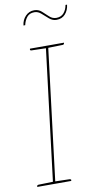

<svg xmlns="http://www.w3.org/2000/svg" viewBox="-98 -933 519 978"><g transform="rotate(-10 161.5 -444.5)"><path d="M94 0 180 -700H192L106 0ZM12 0 13 -5Q13 -7 15.5 -8.5Q18 -10 20 -10L97 -12V0ZM103 0 105 -12 182 -10Q184 -10 186.5 -8.5Q189 -7 189 -5L188 0ZM183 -700 180 -688 104 -690Q101 -690 99 -691.5Q97 -693 97 -695L98 -700ZM274 -700 273 -695Q273 -693 270.5 -691.5Q268 -690 266 -690L188 -688L189 -700ZM258 -831Q283 -831 297 -847.5Q311 -864 315 -888H323Q320 -860 303 -840.5Q286 -821 257 -821Q237 -821 220 -835.5Q203 -850 187 -864.5Q171 -879 152 -879Q127 -879 113.5 -862.5Q100 -846 95 -822H86Q89 -850 107.5 -869.5Q126 -889 153 -889Q175 -889 191 -874.5Q207 -860 222.5 -845.5Q238 -831 258 -831Z"/></g></svg>

Font: Aleo Thin
Style: Italic
Weight: 250
Italic angle: -7°
Designer: Alessio Laiso
Foundry: Alessio Laiso
Version: Version 2.001;gftools[0.9.29]